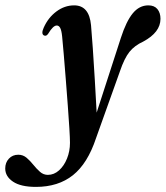

<svg xmlns="http://www.w3.org/2000/svg" viewBox="-143 -468 634 734"><path d="M319 -323Q339.5 -386.5 364.5 -417Q389.5 -447.5 424 -447.5Q447 -447.5 458.8 -433.2Q470.5 -419 470.5 -396Q470.5 -344.5 404.5 -309Q371.5 -294 352 -269.8Q332.5 -245.5 315.5 -195.5L224 60.5Q192 157 135.8 201.8Q79.5 246.5 -5.5 246.5Q-63.5 246.5 -93.2 226.5Q-123 206.5 -123 176Q-123 153.5 -109 138.5Q-95 123.5 -73 123.5Q-55 123.5 -41.2 135.2Q-27.5 147 -15.5 162Q-3.5 177 9.8 188.8Q23 200.5 40 200.5Q63.5 200.5 82.8 183.2Q102 166 113.2 138Q124.5 110 124.5 78Q124.5 61 122.2 23Q120 -15 116.2 -64.2Q112.5 -113.5 108.5 -164.5Q104.5 -215.5 100.8 -259.2Q97 -303 94.5 -329Q92 -352.5 87 -361.5Q82 -370.5 74 -370.5Q60 -370.5 41.5 -339.5Q34 -328 25 -332.5Q13.5 -338.5 24 -362Q41 -400.5 72.5 -424Q104 -447.5 140.5 -447.5Q198 -447.5 205 -371.5Q208 -339.5 211.8 -283.2Q215.5 -227 219.5 -161.8Q223.5 -96.5 226.5 -37.5Z"/></svg>

Font: Fraunces 144pt Soft SemiBold
Style: Italic
Weight: 600
Italic angle: -16°
Version: Version 1.000;[b76b70a41]